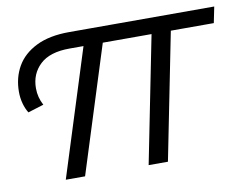

<svg xmlns="http://www.w3.org/2000/svg" viewBox="-63 -611 891 696"><g transform="rotate(-10 382.5 -262.5)"><path d="M35 -264Q25 -280 19.5 -300.5Q14 -321 14 -343Q14 -395 37.5 -436Q61 -477 109.5 -501Q158 -525 231 -525H765L753 -466H222Q149 -466 113 -432Q77 -398 77 -345Q77 -328 81 -312.5Q85 -297 93 -282ZM126 0 280 -487H351L197 0ZM431 0 528 -487H599L502 0Z"/></g></svg>

Font: MOST Montserrat
Style: Italic
Weight: 400
Italic angle: -11.3°
Designer: Julieta Ulanovsky
Foundry: Julieta Ulanovsky
Version: Version 8.000;March 11, 2024;FontCreator 15.0.0.2926 64-bit